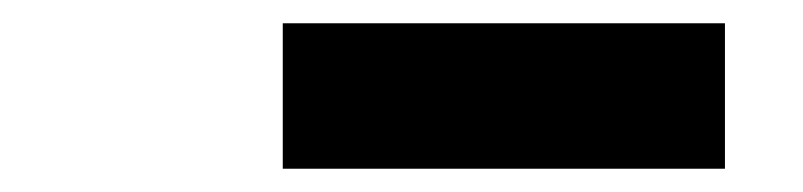

<svg xmlns="http://www.w3.org/2000/svg" viewBox="-20 -779 690 165"><path d="M223 -634V-759H603V-634Z"/></svg>

Font: Azeret Mono Thin ExtraBold
Style: Regular
Weight: 800
Version: Version 1.002